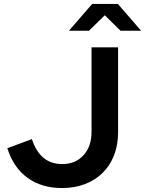

<svg xmlns="http://www.w3.org/2000/svg" viewBox="-20 -939 732 969"><path d="M17 0ZM576 -271Q576 -207 555.5 -155Q535 -103 498 -66.5Q461 -30 409 -10Q357 10 293 10Q190 10 119 -41.5Q48 -93 17 -191Q48 -202 79 -214Q110 -226 141 -237Q161 -175 199 -143Q237 -111 294 -111Q361 -111 401.5 -155.5Q442 -200 442 -274V-700H576ZM588 -784 509 -862 429 -784H328L445 -919H575L692 -784Z"/></svg>

Font: Rosa Sans SemiBold
Style: Regular
Weight: 600
Designer: Pentagram / MCKL
Foundry: Pentagram / MCKL
Version: Version 1.005;September 16, 2019;FontCreator 11.5.0.2425 64-